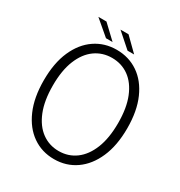

<svg xmlns="http://www.w3.org/2000/svg" viewBox="-199 -1001 1080 1149"><g transform="rotate(30 341.0 -426.0)"><path d="M341 9.5Q257 9.5 192 -35.8Q127 -81 90 -165.8Q53 -250.5 53 -369.5Q53 -489 90.2 -573Q127.5 -657 192.5 -701.2Q257.5 -745.5 341 -745.5Q425 -745.5 490 -701.2Q555 -657 592.2 -573Q629.5 -489 629.5 -369.5Q629.5 -250.5 592.2 -165.8Q555 -81 490 -35.8Q425 9.5 341 9.5ZM341 -46.5Q407.5 -46.5 458.2 -84Q509 -121.5 537.8 -193.5Q566.5 -265.5 566.5 -369.5Q566.5 -474 537.5 -545.2Q508.5 -616.5 457.8 -653Q407 -689.5 341 -689.5Q275.5 -689.5 224.5 -653Q173.5 -616.5 144.5 -545.2Q115.5 -474 115.5 -369.5Q115.5 -265 144.5 -193Q173.5 -121 224.5 -83.8Q275.5 -46.5 341 -46.5ZM444 -773H398.5L299 -861H354.5ZM295 -773H249.5L146 -861H202Z"/></g></svg>

Font: Epilogue Light
Style: Regular
Weight: 300
Designer: Tyler Finck
Foundry: Etcetera Type Co
Version: Version 2.111; ttfautohint (v1.8.3)